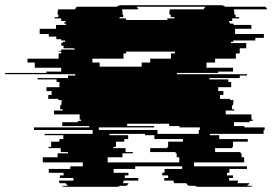

<svg xmlns="http://www.w3.org/2000/svg" viewBox="-181 -720 1050 740"><path d="M761 -234V-229H839V-219H835V-204H628V-199H664V-184H774V-174H717V-154H714V-149H648V-134H746V-129H750V-114H760V-94H567V-79H771V-69H703V-54H694V-44H717V-34H702V-24H737L734 -14H781Q779 -11 776.5 -8.5Q774 -6 771 -4H794Q789 0 780 0H584Q575 0 570 -4H547Q540 -7 537 -14H490L487 -24H452V-34H467V-44H444V-54H453V-69H521V-79H340V-69H257V-54H314V-44H300V-34H352V-24H296L293 -14H315Q311 -7 306 -4H282Q277 0 268 0H72Q62 0 57 -4H81Q76 -7 72 -14H49Q46 -19 46 -24H102V-34H50V-44H64V-54H7V-69H90V-79H138V-94H-16V-114H41V-129H81V-134H53V-149H6V-154H16V-174H48V-184H63V-199H-9V-204H176V-219H-50V-229H163V-234H59V-249H119V-254H131V-259H126V-279H27V-294H60V-299H51V-314H55V-319H56V-329H57V-334H44V-339H5V-354H18V-369H-2V-384H48V-404H37V-414H-36V-419H81V-429H109V-434H-161V-439H-2V-444H55V-459H-47V-479H-75V-494H45V-514H55V-521H53Q47 -521 41 -524H55V-529H108Q106 -531 105 -533Q104 -535 105 -534H64V-544H55V-554H61V-559H70V-564H55V-569H36V-579H7V-589H-28V-609H35V-624H73V-629H65Q69 -636 73 -638V-639H55V-649H30V-654H44V-664H41V-673Q41 -680 44 -684H108Q109 -687 111 -689.5Q113 -692 115 -694H269Q275 -700 286 -700H670Q680 -700 687 -694H841Q843 -692 845.5 -689.5Q848 -687 849 -684H720Q722 -678 722 -673V-664H727V-654H741V-649H714V-639H702V-635Q705 -632 706 -629H718Q720 -625 720 -624H787Q788 -621 788 -616V-609H725V-589H836V-574H803V-564H718V-559H709V-554H768V-534H745Q743 -531 741 -529H743V-514H728V-494H648V-479H615V-459H717V-444H660V-439H501V-434H771V-429H743V-419H626V-414H699V-404H710V-384H660V-369H680V-354H667V-339H706V-334H719V-329H718V-319H717V-314H713V-299H722V-294H689V-279H788V-259H793V-254H781V-249H721V-234ZM305 -649V-643H464V-649H491V-654H477V-664H472V-673Q472 -678 474 -684H603Q605 -687 607 -689.5Q609 -692 611 -694H345Q350 -690 353 -684H289Q291 -681 291 -673V-664H294V-654H280V-649ZM175 -494V-479H203V-463H365V-479H398V-494H478V-514H493V-521H305V-514H295V-494ZM589 -219V-229H511V-234H471V-243H309V-234H413V-229H200V-219H426V-204H585V-219ZM524 -184H414V-199H378V-204H241V-199H313V-184H298V-174H266V-154H256V-149H303V-134H331V-129H291V-114H234V-94H510V-114H500V-129H496V-134H398V-149H464V-154H467V-174H524Z"/></svg>

Font: Rubik Glitch
Style: Regular
Weight: 400
Designer: Hubert and Fischer, NaN
Foundry: Hubert and Fischer, NaN
Version: Version 2.200